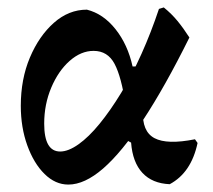

<svg xmlns="http://www.w3.org/2000/svg" viewBox="-20 -490 573 517"><path d="M164 7Q129 7 100 -21.5Q71 -50 53.5 -98.5Q36 -147 36 -205Q36 -277 60.5 -335Q85 -393 125 -428.5Q165 -464 214 -464Q258 -453 291 -411.5Q324 -370 337 -311H390L318 -208Q307 -283 288.5 -318Q270 -353 232 -353Q198 -353 167.5 -326Q137 -299 118 -254Q99 -209 99 -157Q99 -82 142 -82Q164 -82 191.5 -101.5Q219 -121 248 -156.5Q277 -192 306 -239.5Q335 -287 361 -345Q387 -403 408 -466L421 -470Q442 -453 458 -433.5Q474 -414 490 -389Q424 -256 366 -168Q308 -80 258 -36.5Q208 7 164 7ZM437 6Q390 4 363.5 -24.5Q337 -53 333 -106L311 -118L366 -218L365 -192Q362 -136 396 -118Q430 -100 505 -115L512 -105Q495 -25 437 6Z"/></svg>

Font: Alegreya SemiBold
Style: Regular
Weight: 600
Designer: Juan Pablo del Peral
Foundry: Huerta Tipografica
Version: Version 2.009